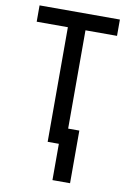

<svg xmlns="http://www.w3.org/2000/svg" viewBox="-99 -774 697 1031"><g transform="rotate(10 250.0 -258.0)"><path d="M201 0V-625H31V-714H469V-625H297V-89H358V198H262V0Z"/></g></svg>

Font: Noto Sans Mono ExtraCondensed Medium
Style: Regular
Weight: 500
Width: 2
Designer: Monotype Design Team
Foundry: Monotype Imaging Inc.
Version: Version 2.014